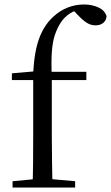

<svg xmlns="http://www.w3.org/2000/svg" viewBox="-20 -836 495 856"><path d="M36 0V-28L152 -39H192L315 -28V0ZM125 0Q127 -57 127.5 -114.5Q128 -172 128 -229V-479H33V-509L158 -520L128 -505V-511Q133 -606 154.5 -664.5Q176 -723 216 -760Q247 -789 282 -802.5Q317 -816 354 -816Q390 -816 418.5 -803Q447 -790 455 -764Q454 -746 441 -734.5Q428 -723 405 -723Q386 -723 368.5 -733.5Q351 -744 330 -766L303 -794V-803H344V-795Q316 -792 291 -775.5Q266 -759 250 -734Q234 -709 224 -678Q214 -647 211 -602.5Q208 -558 211 -493V-229Q211 -172 212 -114.5Q213 -57 214 0ZM170 -479V-516H365V-479Z"/></svg>

Font: Noto Serif SC
Style: Regular
Weight: 400
Designer: Ryoko NISHIZUKA 西塚涼子 (kana & ideographs); Frank Grießhammer (Latin, Greek & Cyrillic); Wenlong ZHANG 张文龙 (bopomofo); San
Foundry: Adobe
Version: Version 2.002-H1;hotconv 1.1.0;makeotfexe 2.6.0